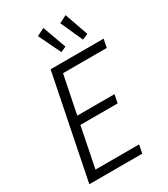

<svg xmlns="http://www.w3.org/2000/svg" viewBox="-230 -1060 1014 1162"><g transform="rotate(-30 277.5 -479.0)"><path d="M184.1 -719.7H554.7L543 -661.6H237.3L183.6 -396H443.8L432.1 -337.9H171.9L115.7 -58.1H420.4L409.2 0H39.1ZM218.3 -931.6 271 -958 330.6 -793.9 292.5 -776.9ZM374 -931.6 426.3 -958 483.9 -793.9 443.8 -776.9Z"/></g></svg>

Font: Reddit Sans Fudge Light Italic
Style: Regular
Weight: 300
Italic angle: -11.25°
Designer: Stephen Hutchings
Version: Version 1.013